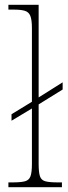

<svg xmlns="http://www.w3.org/2000/svg" viewBox="-20 -780 284 800"><path d="M15 0V-20H32Q66 -20 83.5 -24.5Q101 -29 107 -45.5Q113 -62 113 -97V-328L28 -277V-304L113 -356V-663Q113 -697 106.5 -713.5Q100 -730 83.5 -735Q67 -740 36 -740H15V-760H141V-374L241 -437V-407L141 -345V-97Q141 -62 146.5 -45.5Q152 -29 169.5 -24.5Q187 -20 221 -20H238V0Z"/></svg>

Font: Noto Serif Hebrew SemiCondensed Thin
Style: Regular
Weight: 100
Width: 4
Designer: Monotype Design Team
Foundry: Monotype Imaging Inc.
Version: Version 2.004; ttfautohint (v1.8.4.7-5d5b)